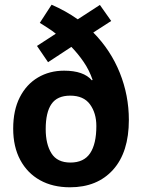

<svg xmlns="http://www.w3.org/2000/svg" viewBox="-20 -785 603 815"><path d="M277 10Q204 10 150 -20Q96 -50 66 -106Q36 -162 36 -239Q36 -317 64 -372Q92 -427 141 -456Q190 -485 252 -485Q335 -485 370 -444L373 -446Q359 -487 335.5 -521.5Q312 -556 283 -586L184 -521L137 -590L217 -642Q201 -655 183.5 -666Q166 -677 149 -688L199 -765Q259 -739 310 -703L404 -764L452 -696L376 -647Q450 -572 488.5 -476Q527 -380 527 -276Q527 -139 460 -64.5Q393 10 277 10ZM279 -95Q336 -95 362.5 -134.5Q389 -174 389 -250Q389 -305 362 -342Q335 -379 278 -379Q223 -379 198.5 -343.5Q174 -308 174 -237Q174 -173 198.5 -134Q223 -95 279 -95Z"/></svg>

Font: Noto Sans Mono SemiCondensed
Style: Bold
Weight: 700
Width: 4
Designer: Monotype Design Team
Foundry: Monotype Imaging Inc.
Version: Version 2.014